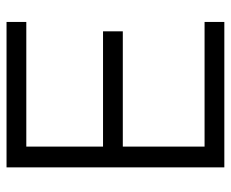

<svg xmlns="http://www.w3.org/2000/svg" viewBox="-78 -612 690 573"><g transform="rotate(-90 266.5 -325.0)"><path d="M488 -650V-591H116V-362H460V-303H116V-59H488V0H54V-650Z"/></g></svg>

Font: Overused Grotesk Book
Style: Regular
Weight: 350
Version: Version 0.003